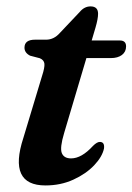

<svg xmlns="http://www.w3.org/2000/svg" viewBox="-20 -569 414 600"><path d="M104.5 -387 74 -395Q56.5 -404 56.5 -420Q56.5 -445 89.5 -445H124Q148.5 -445 167 -466L229 -531.5Q243.5 -549 263 -549Q286.5 -549 286.5 -526Q286.5 -510.5 278.5 -483L266.5 -442.5H354.5Q374 -442.5 374 -424Q374 -407 361 -397.2Q348 -387.5 326.5 -387.5H250L180.5 -153.5Q166.5 -107 173.2 -90.5Q180 -74 202 -74Q235 -74 270.5 -113Q283.5 -126 292.5 -125.5Q307.5 -125 305 -105Q299.5 -79 274 -52.2Q248.5 -25.5 209 -7.5Q169.5 10.5 122 10.5Q4.5 10.5 53 -138L111.5 -332Q120 -358 118.8 -369.8Q117.5 -381.5 104.5 -387Z"/></svg>

Font: Fraunces 72pt S050 SemiBold
Style: Italic
Weight: 600
Italic angle: -16°
Version: Version 1.000; ttfautohint (v1.8.3)